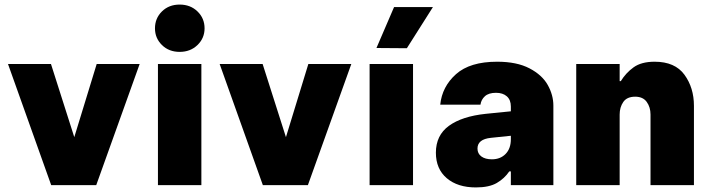

<svg xmlns="http://www.w3.org/2000/svg" viewBox="-20 -810 3106 840"><path d="M305 -210 403 -530H591L401 0H204L15 -530H203Z M658 -686Q658 -730 688.5 -760Q719 -790 766 -790Q813 -790 844 -760Q875 -730 875 -686Q875 -643 844 -613Q813 -583 766 -583Q719 -583 688.5 -613Q658 -643 658 -686ZM861 0H671V-530H861Z M1231 -210 1329 -530H1517L1327 0H1130L941 -530H1129Z M1874 -779 1760 -599 1627 -600 1704 -779ZM1787 0H1597V-530H1787Z M2401 -348V0H2215V-60H2208Q2187 -29 2153.5 -9.5Q2120 10 2062 10Q1982 10 1934.5 -30.5Q1887 -71 1887 -142Q1887 -218 1944 -259.5Q2001 -301 2105 -312L2215 -323V-344Q2215 -373 2197.5 -388.5Q2180 -404 2150 -404Q2118 -404 2101.5 -389Q2085 -374 2082 -352H1906Q1914 -431 1975 -485.5Q2036 -540 2155 -540Q2241 -540 2296.5 -511Q2352 -482 2376.5 -438Q2401 -394 2401 -348ZM2215 -201V-216L2128 -207Q2069 -201 2069 -160Q2069 -138 2086 -125.5Q2103 -113 2132 -113Q2169 -113 2192 -136.5Q2215 -160 2215 -201Z M2501 0V-530H2691V-455H2696Q2718 -491 2752 -515.5Q2786 -540 2844 -540Q2933 -540 2974.5 -483Q3016 -426 3016 -347V0H2826V-309Q2826 -341 2809.5 -364Q2793 -387 2759 -387Q2723 -387 2707 -364Q2691 -341 2691 -309V0Z"/></svg>

Font: Be Vietnam Black
Style: Regular
Weight: 900
Designer: Lam Bao; Tony Le; Vietanh Nguyen
Foundry: Yellow Type Foundry
Version: Version 5.000